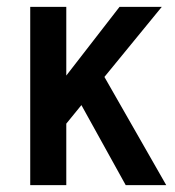

<svg xmlns="http://www.w3.org/2000/svg" viewBox="-20 -539 509 559"><path d="M68 0V-519H173V-319L328 -519H451L284 -315L464 0H346L217 -233L173 -179V0Z"/></svg>

Font: Radio Canada Condensed Medium
Style: Regular
Weight: 500
Width: 3
Designer: Charles Daoud, Etienne Aubert Bonn, Alexandre Saumier Demers, Jacques Le Bailly
Foundry: Radio-Canada
Version: Version 2.104; ttfautohint (v1.8.4.7-5d5b);gftools[0.9.28.de